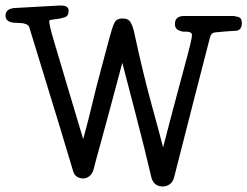

<svg xmlns="http://www.w3.org/2000/svg" viewBox="-40 -644 898 697"><path d="M632 -411Q657 -502 657 -516.5Q657 -531 627 -529Q620 -529 607.5 -534.5Q595 -540 595 -557Q595 -586 629 -586H806Q811 -586 824.5 -582.5Q838 -579 838 -560Q838 -531 810 -532Q804 -532 780.5 -530Q757 -528 741.5 -526.5Q726 -525 722 -507Q684 -361 592 0Q584 30 553 33Q552 33 552 33Q517 33 509 -2Q486 -102 449 -243Q412 -384 404 -416Q343 -187 324 -119Q305 -51 301 -34Q294 -1 265 4Q265 4 265 4Q234 4 226 -21Q181 -172 123.5 -358.5Q66 -545 66 -546Q61 -561 20.5 -561Q-20 -561 -20 -587Q-20 -613 15 -615L177 -624Q180 -624 180 -624Q209 -624 209 -606Q210 -586 194.5 -581Q179 -576 159 -574Q139 -572 139 -569Q137 -557 158 -487.5Q179 -418 210.5 -311Q242 -204 262 -139Q283 -216 295.5 -269.5Q308 -323 327 -393Q346 -463 356.5 -503.5Q367 -544 375 -560.5Q383 -577 404.5 -577Q426 -577 434 -563Q442 -549 447 -527Q479 -378 511.5 -260Q544 -142 552 -109Q564 -157 586 -239Z"/></svg>

Font: Scratch Savers
Style: Book
Weight: 400
Designer: Pablo Impallari, Rodrigo Fuenzalida, Brenda Gallo
Foundry: Pablo Impallari, Rodrigo Fuenzalida, Brenda Gallo
Version: Version 4.0b1